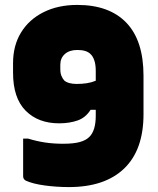

<svg xmlns="http://www.w3.org/2000/svg" viewBox="-20 -740 640 780"><path d="M294 -720Q424 -720 493.5 -647.5Q563 -575 563 -432V-276Q563 -131 484.5 -55.5Q406 20 260 20Q210 20 162 13.5Q114 7 85 -6Q74 -12 74 -24V-177H94Q130 -166 164 -161Q198 -156 236 -156Q279 -156 304 -163Q329 -170 342 -183Q369 -208 369 -270V-294H348Q328 -262 295 -250.5Q262 -239 220 -239Q135 -239 84 -290.5Q33 -342 33 -445V-483Q33 -555 65.5 -608Q98 -661 157 -690.5Q216 -720 294 -720ZM241 -413Q249 -406 262 -402.5Q275 -399 291 -399Q314 -399 333 -402Q352 -405 369 -412V-452Q369 -478 363 -495Q357 -512 348 -520Q332 -537 294 -537Q262 -537 243.5 -520.5Q225 -504 225 -477V-460Q225 -443 229.5 -432Q234 -421 241 -413Z"/></svg>

Font: Recursive Mn Lnr St Blk
Style: Regular
Weight: 900
Monospace: yes
Version: Version 1.079;hotconv 1.0.112;makeotfexe 2.5.65598; ttfautoh